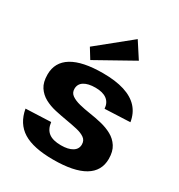

<svg xmlns="http://www.w3.org/2000/svg" viewBox="-192 -940 1003 1078"><g transform="rotate(30 309.5 -401.0)"><path d="M312 10.1Q183.1 10.1 116.7 -30.9Q50.3 -72 34.6 -160.6L197.1 -167.3Q202.6 -122.6 229.8 -102.1Q257 -81.5 309.4 -81.5Q356.3 -81.5 382.9 -97.8Q409.6 -114.1 409.6 -144.2Q409.6 -170.5 389.8 -184.3Q370.1 -198.2 337.8 -205.6Q305.5 -213 266.7 -219.5Q227.9 -226 188.6 -234.7Q149.3 -243.5 117.2 -261Q85.2 -278.6 65.4 -308.6Q45.7 -338.6 45.7 -388.7Q45.7 -468.4 113.1 -509.5Q180.6 -550.6 313 -550.6Q394.6 -550.6 451.8 -532.6Q509 -514.5 541.7 -478.7Q574.4 -442.9 583 -388.8L419.5 -381.7Q417 -419.8 390.8 -439.4Q364.6 -459 317.1 -459Q269.8 -459 243.4 -442.5Q216.9 -425.9 216.9 -394.3Q216.9 -368.6 237.2 -354.5Q257.5 -340.4 289.8 -332.2Q322.1 -324 360.9 -318.3Q399.7 -312.6 438.5 -303.3Q477.3 -294 509.3 -276.5Q541.3 -259 561.1 -228.4Q580.9 -197.9 580.9 -149.4Q580.9 -70.6 513.1 -30.2Q445.4 10.1 312 10.1ZM451.3 -711.6 213.2 -578.4 173.7 -642.4 385.2 -813.5Z"/></g></svg>

Font: Pathway Extreme 8pt Thin 12pt
Style: Regular
Weight: 100
Version: Version 1.001;gftools[0.9.26]